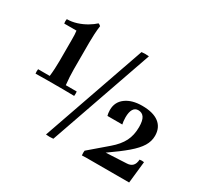

<svg xmlns="http://www.w3.org/2000/svg" viewBox="-148 -923 1192 1128"><g transform="rotate(30 448.5 -359.0)"><path d="M235 -309H309Q311 -294 309 -279Q263 -280 232 -280Q201 -280 179 -280Q160 -280 128.5 -280Q97 -280 47 -279Q45 -294 47 -309H126Q129 -334 130.5 -362Q132 -390 132 -414V-558Q132 -577 131.5 -590.5Q131 -604 129 -618H46Q43 -633 46 -648Q79 -648 112 -658.5Q145 -669 173.5 -686Q202 -703 220 -720Q229 -717 236 -710Q232 -681 230.5 -650.5Q229 -620 229 -596V-414Q229 -390 230.5 -362.5Q232 -335 235 -309ZM573 -700 329 0Q304 3 279 0L523 -700Q548 -703 573 -700ZM843 0H587Q571 0 555.5 0Q540 0 523 1Q521 -19 523 -31L642 -133Q689 -173 710 -214.5Q731 -256 731 -311Q731 -355 717.5 -375Q704 -395 678 -395Q656 -395 644.5 -376Q633 -357 633 -321Q633 -306 634.5 -294.5Q636 -283 638 -275H537Q535 -282 533.5 -291.5Q532 -301 532 -313Q532 -367 574 -398Q616 -429 685 -429Q760 -429 799 -399Q838 -369 838 -313Q838 -276 817.5 -242.5Q797 -209 752.5 -171Q708 -133 636 -83L776 -90Q800 -91 813.5 -104.5Q827 -118 829 -147Q844 -150 859 -147Z"/></g></svg>

Font: Poltawski Nowy SemiBold
Style: Regular
Weight: 600
Version: Version 1.001;gftools[0.9.25]